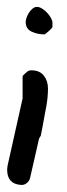

<svg xmlns="http://www.w3.org/2000/svg" viewBox="-39 -298 190 547"><path d="M-18.6 185.5Q-18.6 183.6 -18.1 179.7Q-17.6 175.8 -17.6 174.8L25.4 -17.6V-81.1Q25.4 -82 32.2 -88.4Q39.1 -94.7 43 -96.7Q43.9 -96.7 46.4 -97.2Q48.8 -97.7 49.8 -97.7Q74.2 -97.7 85.9 -82.5Q97.7 -67.4 97.7 -45.9Q97.7 -21.5 92.8 5.9Q90.8 14.6 88.4 28.8Q85.9 43 83.5 56.2Q81.1 69.3 79.1 79.1Q77.1 88.9 77.1 88.9L72.3 96.7L46.9 208Q44.9 217.8 36.6 224.1Q28.3 230.5 17.6 228.5Q-18.6 224.6 -18.6 185.5ZM34.2 -235.4Q34.2 -240.2 36.6 -247.6Q39.1 -254.9 43.5 -261.7Q47.9 -268.6 53.7 -273.4Q59.6 -278.3 66.4 -278.3Q73.2 -278.3 81.1 -273.4Q88.9 -268.6 95.2 -261.7Q101.6 -254.9 106 -247.1Q110.4 -239.3 110.4 -233.4V-220.7Q108.4 -216.8 100.1 -209.5Q91.8 -202.1 88.9 -200.2H85Q67.4 -200.2 50.8 -208Q34.2 -215.8 34.2 -235.4Z"/></svg>

Font: Covered By Your Grace
Style: Regular
Weight: 400
Designer: Kimberly Geswein
Foundry: Kimberly Geswein
Version: Version 1.0